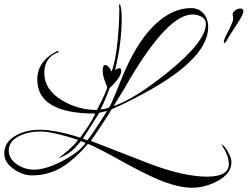

<svg xmlns="http://www.w3.org/2000/svg" viewBox="-74 -691 1162 901"><path d="M826 190Q760 190 665 150Q635 137 592 115.5Q549 94 493 63Q438 32 399.5 12.5Q361 -7 339 -16Q307 21 278 47Q249 73 224 89Q157 132 76 132Q32 132 -9 103Q-54 71 -54 30Q-54 -27 4 -57Q50 -82 114 -82Q187 -82 302 -45Q326 -77 344 -105Q362 -133 373 -158Q101 -158 101 -318Q101 -402 190 -449Q195 -452 198 -452Q201 -452 201 -449Q201 -447 200 -446Q134 -422 134 -349Q134 -268 221 -218Q294 -175 381 -175Q429 -268 429 -282Q429 -282 426 -289.5Q423 -297 418 -311Q408 -338 408 -358Q408 -386 419 -386Q434 -386 450 -355Q458 -376 465.5 -412Q473 -448 478 -500Q482 -541 484 -579Q486 -617 486 -651Q486 -655 485 -658V-665Q485 -671 487 -671L490 -669Q497 -648 497 -604Q497 -548 489.5 -487.5Q482 -427 466 -363Q480 -371 487 -371Q495 -371 495 -358Q495 -329 440 -277Q418 -217 398 -178H401Q408 -178 417 -180Q426 -182 437 -186Q446 -197 467 -249L494 -316Q563 -487 647.5 -570Q732 -653 822 -653Q859 -653 881 -627.5Q903 -602 903 -564Q903 -406 560 -231Q544 -223 527 -214Q510 -205 492 -197Q485 -194 474.5 -189.5Q464 -185 450 -178L423 -135Q404 -106 386.5 -79.5Q369 -53 352 -30L622 75Q708 108 776.5 123Q845 138 897 138Q1000 138 1000 78Q1000 40 964 -15Q982 -5 996 22Q1012 50 1012 70Q1012 125 944 160Q887 190 826 190ZM459 -193Q509 -210 573 -250Q637 -290 716 -354Q892 -497 892 -578Q892 -601 872.5 -612Q853 -623 829 -623Q716 -623 537 -323Q524 -300 504.5 -267Q485 -234 459 -193ZM336 -33Q354 -53 429 -171Q428 -170 392 -162L315 -40ZM86 105Q141 105 218 65Q295 25 327 -19Q317 -25 306 -29L286 -6Q267 16 245 30Q223 44 200 52Q213 42 225 32Q237 22 249 12Q263 -1 274 -12.5Q285 -24 292 -35Q171 -74 115 -74Q62 -74 21 -55Q-33 -30 -33 15Q-33 55 8 82Q43 105 86 105ZM980 -489Q977 -489 976.5 -494.5Q976 -500 978 -504Q980 -512 992.5 -535.5Q1005 -559 1014 -581Q1018 -589 1019 -595Q1020 -601 1020 -606Q1020 -613 1019 -615Q1014 -628 1026.5 -639.5Q1039 -651 1054 -651Q1068 -651 1068 -640Q1068 -628 1055.5 -606Q1043 -584 1024 -556Q1005 -528 987 -496Q983 -489 980 -489Z"/></svg>

Font: Love Light
Style: Regular
Weight: 400
Designer: Robert E. Leuschke
Foundry: Robert E. Leuschke
Version: Version 1.010; ttfautohint (v1.8.3)